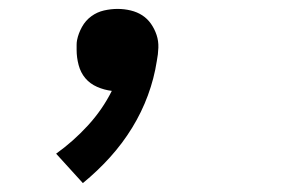

<svg xmlns="http://www.w3.org/2000/svg" viewBox="-20 -196 640 431"><path d="M166 215 106 149Q145 121 177.5 85.5Q210 50 231 8Q214 6 198 -1Q182 -8 171.5 -20.5Q161 -33 156.5 -50Q152 -67 152 -84Q152 -90 152 -95.5Q152 -101 153 -106Q156 -121 164 -135.5Q172 -150 185 -159.5Q198 -169 213.5 -172.5Q229 -176 244 -176Q259 -176 273.5 -172.5Q288 -169 299.5 -161.5Q311 -154 319 -142.5Q327 -131 331.5 -117.5Q336 -104 335.5 -89Q335 -74 332 -59Q326 -20 312 18Q298 56 276.5 91Q255 126 227 157Q199 188 166 215Z"/></svg>

Font: Iosevka SmBd Ex Obl
Style: Regular
Weight: 600
Width: 7
Italic angle: -9°
Monospace: yes
Designer: Belleve Invis
Foundry: Belleve Invis
Version: Version 32.5.0; ttfautohint (v1.8.4)